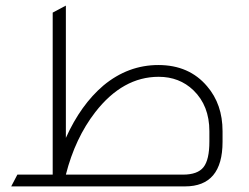

<svg xmlns="http://www.w3.org/2000/svg" viewBox="-20 -665 889 685"><path d="M215 -173Q268 -291 349 -360Q437 -433 545 -433Q655 -433 719 -357Q774 -293 774 -197V-159Q774 0 640 0H20L42 -42H168V-620L215 -645ZM727 -160V-197Q727 -288 670 -343Q620 -391 546 -391Q418 -391 320 -265Q248 -172 215 -42H633Q685 -42 706 -68.5Q727 -95 727 -160Z"/></svg>

Font: Tajawal Light
Style: Regular
Weight: 300
Designer: Boutros Fonts
Foundry: Created by Boutros International 2017
Version: Version 1.700